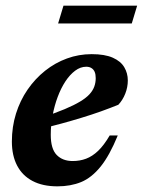

<svg xmlns="http://www.w3.org/2000/svg" viewBox="-20 -646 505 679"><path d="M285 -410Q264.5 -410 245.8 -396Q227 -382 211.2 -358Q195.5 -334 184 -303.2Q172.5 -272.5 166 -238Q159.5 -203.5 159.5 -169.5Q159.5 -119.5 180.5 -98Q201.5 -76.5 237 -76.5Q262.5 -76.5 284.5 -84.8Q306.5 -93 327 -112.5Q347.5 -132 368 -167H396.5Q367.5 -96 335.8 -56.8Q304 -17.5 267 -2.2Q230 13 183 13Q131 13 95 -6Q59 -25 40.5 -60.5Q22 -96 22 -145.5Q22 -197.5 36.5 -244Q51 -290.5 77.5 -329Q104 -367.5 139.5 -395.8Q175 -424 216.8 -439.2Q258.5 -454.5 304 -454.5Q350.5 -454.5 378.8 -442Q407 -429.5 419.5 -408.2Q432 -387 432 -361.5Q432 -337.5 423 -314.8Q414 -292 398.5 -275.5Q370 -264 337.2 -252.2Q304.5 -240.5 269.2 -229.8Q234 -219 198 -209.2Q162 -199.5 126.5 -191L128 -230.5Q175.5 -246 208.8 -260Q242 -274 263.5 -287Q285 -300 296.8 -313Q308.5 -326 313.5 -340Q318.5 -354 318.5 -369.5Q318.5 -383 314.8 -391.8Q311 -400.5 303.5 -405.2Q296 -410 285 -410ZM185.5 -563 204.5 -626H465L446 -563Z"/></svg>

Font: Newsreader 24pt
Style: Bold Italic
Weight: 700
Italic angle: -17°
Designer: Hugues Gentile
Foundry: Production Type
Version: Version 1.003